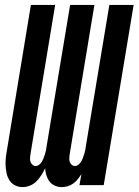

<svg xmlns="http://www.w3.org/2000/svg" viewBox="-20 -755 565 783"><path d="M232 8Q217 8 203.5 2Q190 -4 181.5 -15.5Q173 -27 169 -40.5Q165 -54 164 -69Q157 -54 148.5 -40.5Q140 -27 128.5 -15.5Q117 -4 102 2Q87 8 72 8Q55 8 41.5 1Q28 -6 19.5 -18.5Q11 -31 7.5 -46Q4 -61 3 -77Q2 -93 3.5 -109Q5 -125 8 -141L106 -735H205L104 -125Q103 -117 102.5 -109.5Q102 -102 104.5 -95Q107 -88 112.5 -83Q118 -78 126 -78Q133 -78 140 -83.5Q147 -89 151 -96Q155 -103 158 -111Q161 -119 163.5 -126.5Q166 -134 167.5 -142Q169 -150 170 -158L266 -735H365L264 -125Q263 -117 262.5 -109.5Q262 -102 264.5 -95Q267 -88 272.5 -83Q278 -78 286 -78Q293 -78 300 -83.5Q307 -89 311 -96Q315 -103 318 -111Q321 -119 323.5 -126.5Q326 -134 327.5 -142Q329 -150 330 -158L426 -735H525L403 0H304L312 -45Q305 -34 297 -24Q289 -14 278.5 -6.5Q268 1 256 4.5Q244 8 232 8Z"/></svg>

Font: Iosevka SS04 Semibold
Style: Italic
Weight: 600
Italic angle: -9°
Monospace: yes
Designer: Belleve Invis
Foundry: Belleve Invis
Version: Version 19.0.0; ttfautohint (v1.8.4)